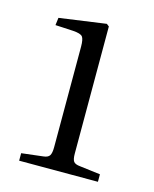

<svg xmlns="http://www.w3.org/2000/svg" viewBox="-79 -888 456 569"><g transform="rotate(15 149.0 -603.5)"><path d="M33.2 -374V-397L99.1 -404.8Q113.3 -406.2 118.2 -413.8Q123 -421.4 123 -439V-748Q123 -770.5 117.2 -778.1Q111.3 -785.6 87.9 -787.1L33.2 -790L36.1 -813L179.2 -833L187 -827.1V-437Q187 -419.4 191.9 -412.8Q196.8 -406.2 211.9 -404.8L274.9 -397V-374Z"/></g></svg>

Font: Literata Light
Style: Regular
Weight: 300
Designer: Latin by Veronika Burian and Jose Scaglione. Greek by Irene Vlachou. Cyrillic by Vera Evstafieva.
Foundry: TypeTogether
Version: Version 3.021